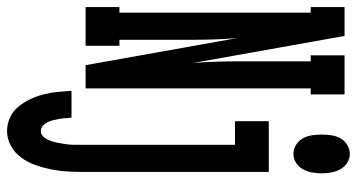

<svg xmlns="http://www.w3.org/2000/svg" viewBox="-259 -536 1013 545"><g transform="rotate(90 247.5 -263.5)"><path d="M412 -590Q398 -590 386 -597.5Q374 -605 367.5 -617Q361 -629 359 -642.5Q357 -656 357 -670Q357 -684 359 -697.5Q361 -711 367.5 -723Q374 -735 386 -742.5Q398 -750 412 -750Q425 -750 437 -742.5Q449 -735 455.5 -723Q462 -711 464.5 -697.5Q467 -684 467 -670Q467 -656 464.5 -642.5Q462 -629 455.5 -617Q449 -605 437.5 -597.5Q426 -590 412 -590ZM-5 0V-96H11V-639H-5V-735H77L154 -304Q151 -338 150 -372.5Q149 -407 149 -441V-639H132V-735H243V-639H226V0H160L83 -431Q86 -397 87 -362.5Q88 -328 88 -294V-96H105V0ZM347 223Q327 223 308.5 214.5Q290 206 277.5 190.5Q265 175 256.5 157Q248 139 243 119.5Q238 100 236 80Q234 60 233 40H309Q310 49 310.5 57.5Q311 66 312.5 74.5Q314 83 316 91.5Q318 100 321.5 107.5Q325 115 331.5 121Q338 127 347 127Q358 127 365 117.5Q372 108 375.5 97.5Q379 87 381 76Q383 65 384.5 54Q386 43 386 32Q386 21 386 10V-424H319V-520H463V10Q463 32 461.5 55Q460 78 455.5 99.5Q451 121 443.5 142.5Q436 164 422.5 182.5Q409 201 389 212Q369 223 347 223Z"/></g></svg>

Font: Iosevka Gothic
Style: Bold
Weight: 700
Monospace: yes
Designer: Belleve Invis
Foundry: Belleve Invis
Version: Version 15.5.1; ttfautohint (v1.8.4)